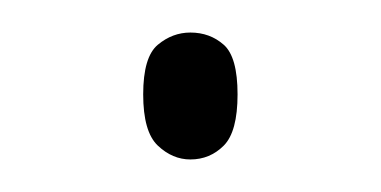

<svg xmlns="http://www.w3.org/2000/svg" viewBox="-20 -93 234 118"><path d="M97 5Q86 5 77 -3.5Q68 -12 68 -35Q68 -58 77 -65.5Q86 -73 97 -73Q109 -73 117.5 -65.5Q126 -58 126 -35Q126 -12 117.5 -3.5Q109 5 97 5Z"/></svg>

Font: Noto Serif Armenian Thin
Style: Regular
Weight: 250
Version: Version 2.007